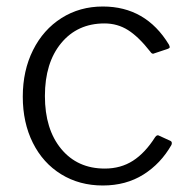

<svg xmlns="http://www.w3.org/2000/svg" viewBox="-20 -560 580 590"><path d="M499 -423Q502 -417 501.5 -414.5Q501 -412 496 -410L454 -396Q453 -395 450 -395Q446 -395 442 -401Q406 -447 373.5 -467.5Q341 -488 301 -488Q218 -488 168 -427.5Q118 -367 118 -265Q118 -163 168 -102.5Q218 -42 302 -42Q351 -42 388.5 -66Q426 -90 457 -139Q463 -147 469 -143L504 -127Q510 -124 507 -115Q474 -57 420.5 -23.5Q367 10 296 10Q224 10 168 -24.5Q112 -59 81 -121Q50 -183 50 -263Q50 -343 81.5 -406Q113 -469 169 -504.5Q225 -540 296 -540Q428 -540 499 -423Z"/></svg>

Font: Libre Franklin Light
Style: Regular
Weight: 300
Designer: Pablo Impallari, Rodrigo Fuenzalida
Foundry: Impallari Type
Version: Version 1.002; ttfautohint (v1.5)